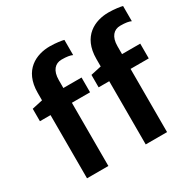

<svg xmlns="http://www.w3.org/2000/svg" viewBox="-176 -1005 1194 1187"><g transform="rotate(-30 420.5 -411.0)"><path d="M115.7 0H268.1V-451.2H397.9V-556.6H268.1V-613.3C268.1 -680.7 299.8 -714.4 346.2 -714.4C384.3 -714.4 407.2 -710 422.4 -702.6V-811C410.2 -814.9 365.7 -821.8 323.7 -821.8C227.5 -821.8 115.7 -772.9 115.7 -609.9V-556.6L40 -540V-451.2H115.7ZM534.7 0H687V-451.2H816.9V-556.6H687V-613.3C687 -680.7 718.8 -714.4 765.1 -714.4C803.2 -714.4 826.2 -710 841.3 -702.6V-811C829.1 -814.9 784.7 -821.8 742.7 -821.8C646.5 -821.8 534.7 -772.9 534.7 -609.9V-556.6L459 -540V-451.2H534.7Z"/></g></svg>

Font: Merriweather Sans
Style: Bold
Weight: 700
Designer: Eben Sorkin ( eben@eyebytes.com )
Foundry: Eben Sorkin
Version: Version 1.003